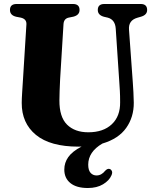

<svg xmlns="http://www.w3.org/2000/svg" viewBox="-20 -720 762 963"><path d="M578.5 -306 560.5 -576Q557.5 -621.5 520.5 -631.5L501 -636Q470.5 -644.5 470.5 -670Q470.5 -700 503.5 -700H685.5Q718 -700 718 -670Q718 -645.5 688 -636.5L669 -631Q623.5 -618 627 -571.5L646 -308Q648 -282 649.2 -257Q650.5 -232 651 -205Q651.5 -133 613 -78.5Q574.5 -24 493.5 0Q422.5 41.5 422.5 106Q422.5 133.5 434.2 146.8Q446 160 464 160Q489 160 507.5 136.5Q519.5 124 530 127.5Q537 129.5 541 137.8Q545 146 539 159.5Q528 185.5 497 204.2Q466 223 420.5 223Q363.5 223 333 198.2Q302.5 173.5 302.5 130.5Q302.5 96 322.5 67.8Q342.5 39.5 389 15Q381.5 15.5 373.5 15.5Q232 15.5 160.2 -43.5Q88.5 -102.5 89 -204Q89 -223.5 91.2 -257.5Q93.5 -291.5 95.5 -325L112.5 -598Q114 -624.5 84.5 -631.5L61 -636Q30 -643.5 30 -670Q30 -700 63.5 -700H346Q379 -700 379 -670Q379 -644.5 348.5 -636.5L324 -631.5Q300 -626 298.5 -598.5L281.5 -322Q279.5 -289.5 279 -262.8Q278.5 -236 278 -216.5Q277.5 -133.5 316.2 -95Q355 -56.5 423 -56.5Q498 -56.5 540.8 -96.8Q583.5 -137 582.5 -207.5Q582.5 -241.5 581.2 -263.8Q580 -286 578.5 -306Z"/></svg>

Font: Fraunces 72pt S050
Style: Bold
Weight: 700
Version: Version 1.000; ttfautohint (v1.8.3)